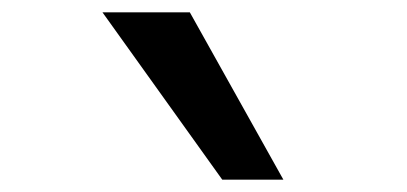

<svg xmlns="http://www.w3.org/2000/svg" viewBox="-20 -856 660 311"><path d="M340 -565H439L287.5 -836H146Z"/></svg>

Font: Monaspace Neon Medium
Style: Regular
Weight: 500
Designer: Riley Cran & the Lettermatic Team
Foundry: Lettermatic
Version: Version 1.200 (Monaspace Neon)